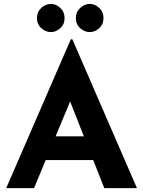

<svg xmlns="http://www.w3.org/2000/svg" viewBox="-20 -967 736 987"><path d="M12 0 344 -765H352L684 0H516L304 -538L409 -610L155 0ZM239 -266H460L511 -144H194ZM170 -874Q170 -906 192.5 -926.5Q215 -947 242 -947Q267.5 -947 289.7 -926.5Q312 -906 312 -874Q312 -841.9 289.7 -821.9Q267.3 -802 241.8 -802Q215 -802 192.5 -821.9Q170 -841.9 170 -874ZM370 -874Q370 -906 392.5 -926.5Q415 -947 442 -947Q467.5 -947 489.7 -926.5Q512 -906 512 -874Q512 -841.9 489.7 -821.9Q467.3 -802 441.8 -802Q415 -802 392.5 -821.9Q370 -841.9 370 -874Z"/></svg>

Font: Reem Kufi Fun
Style: Regular
Weight: 400
Designer: Khaled Hosny
Version: Version 1.005